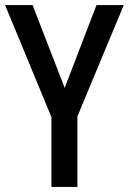

<svg xmlns="http://www.w3.org/2000/svg" viewBox="-20 -734 506 754"><path d="M234 -389 359 -714H466L284 -277V0H182V-274L0 -714H108Z"/></svg>

Font: Noto Sans Gurmukhi Condensed Medium
Style: Regular
Weight: 500
Width: 3
Designer: Jelle Bosma - Monotype Design Team
Foundry: Monotype Imaging Inc.
Version: Version 2.004; ttfautohint (v1.8.4.7-5d5b)